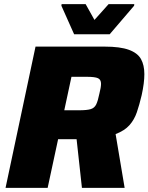

<svg xmlns="http://www.w3.org/2000/svg" viewBox="-20 -915 723 935"><path d="M7 0 153 -688H490Q565 -688 607.5 -672.5Q650 -657 666.5 -627.5Q683 -598 683 -554Q683 -511 670 -452Q659 -405 646.5 -368.5Q634 -332 610.5 -305.5Q587 -279 543 -262L587 0H379L353 -237H263L212 0ZM293 -378H366Q403 -378 421.5 -383.5Q440 -389 448.5 -406.5Q457 -424 464 -459Q468 -474 470 -486.5Q472 -499 472 -507Q472 -527 457.5 -534Q443 -541 402 -541H328ZM341 -748 279 -887 280 -895H397L440 -818L509 -895H634L633 -887L514 -748Z"/></svg>

Font: Saira ExtraBold
Style: Italic
Weight: 800
Italic angle: -12°
Designer: Hector Gatti with collaboration of the Omnibus-Type team
Foundry: Omnibus-Type
Version: Version 1.100; ttfautohint (v1.8.3)